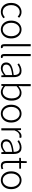

<svg xmlns="http://www.w3.org/2000/svg" viewBox="1939 -2698 770 4689"><g transform="rotate(90 2324.5 -353.0)"><path d="M270 12Q208 12 158 -18Q108 -48 79.5 -104Q51 -160 51 -240Q51 -320 81.5 -377Q112 -434 163 -463.5Q214 -493 273 -493Q322 -493 355.5 -475Q389 -457 414 -435L385 -399Q362 -420 335 -434.5Q308 -449 274 -449Q226 -449 187.5 -422.5Q149 -396 126.5 -349Q104 -302 104 -240Q104 -178 125.5 -131.5Q147 -85 185 -59Q223 -33 273 -33Q311 -33 343 -48.5Q375 -64 399 -87L425 -51Q393 -23 354.5 -5.5Q316 12 270 12Z M700 12Q642 12 592.5 -18Q543 -48 513 -104Q483 -160 483 -240Q483 -320 513 -377Q543 -434 592.5 -463.5Q642 -493 700 -493Q758 -493 807.5 -463.5Q857 -434 887.5 -377Q918 -320 918 -240Q918 -160 887.5 -104Q857 -48 807.5 -18Q758 12 700 12ZM700 -33Q747 -33 784 -59Q821 -85 842.5 -131.5Q864 -178 864 -240Q864 -302 842.5 -349Q821 -396 784 -422.5Q747 -449 700 -449Q653 -449 616 -422.5Q579 -396 557.5 -349Q536 -302 536 -240Q536 -178 557.5 -131.5Q579 -85 616 -59Q653 -33 700 -33Z M1122 12Q1058 12 1058 -71V-718H1110V-65Q1110 -33 1131 -33Q1134 -33 1138 -33Q1142 -33 1149 -35L1157 6Q1150 9 1142 10.5Q1134 12 1122 12Z M1362 12Q1298 12 1298 -71V-718H1350V-65Q1350 -33 1371 -33Q1374 -33 1378 -33Q1382 -33 1389 -35L1397 6Q1390 9 1382 10.5Q1374 12 1362 12Z M1645 12Q1587 12 1546 -21Q1505 -54 1505 -121Q1505 -201 1579 -242.5Q1653 -284 1812 -302Q1813 -338 1804.5 -371.5Q1796 -405 1771.5 -427Q1747 -449 1702 -449Q1654 -449 1614.5 -430.5Q1575 -412 1550 -394L1528 -431Q1555 -449 1602.5 -471Q1650 -493 1708 -493Q1766 -493 1800 -468.5Q1834 -444 1849 -401Q1864 -358 1864 -305V0H1821L1815 -62H1813Q1777 -32 1734 -10Q1691 12 1645 12ZM1655 -32Q1695 -32 1732.5 -51Q1770 -70 1812 -106V-265Q1717 -253 1661 -234.5Q1605 -216 1581 -188.5Q1557 -161 1557 -124Q1557 -74 1586 -53Q1615 -32 1655 -32Z M2225 12Q2191 12 2153.5 -4.5Q2116 -21 2082 -49H2080L2075 0H2032V-718H2084V-512L2081 -420Q2117 -450 2159 -471.5Q2201 -493 2244 -493Q2340 -493 2388.5 -426.5Q2437 -360 2437 -248Q2437 -166 2407.5 -108Q2378 -50 2330 -19Q2282 12 2225 12ZM2221 -33Q2268 -33 2304.5 -60Q2341 -87 2362 -135Q2383 -183 2383 -248Q2383 -306 2368.5 -351Q2354 -396 2321.5 -422.5Q2289 -449 2235 -449Q2200 -449 2162 -429Q2124 -409 2084 -372V-93Q2122 -60 2158 -46.5Q2194 -33 2221 -33Z M2754 12Q2696 12 2646.5 -18Q2597 -48 2567 -104Q2537 -160 2537 -240Q2537 -320 2567 -377Q2597 -434 2646.5 -463.5Q2696 -493 2754 -493Q2812 -493 2861.5 -463.5Q2911 -434 2941.5 -377Q2972 -320 2972 -240Q2972 -160 2941.5 -104Q2911 -48 2861.5 -18Q2812 12 2754 12ZM2754 -33Q2801 -33 2838 -59Q2875 -85 2896.5 -131.5Q2918 -178 2918 -240Q2918 -302 2896.5 -349Q2875 -396 2838 -422.5Q2801 -449 2754 -449Q2707 -449 2670 -422.5Q2633 -396 2611.5 -349Q2590 -302 2590 -240Q2590 -178 2611.5 -131.5Q2633 -85 2670 -59Q2707 -33 2754 -33Z M3112 0V-481H3155L3161 -392H3163Q3187 -437 3222 -465Q3257 -493 3300 -493Q3313 -493 3324.5 -491Q3336 -489 3348 -483L3337 -437Q3325 -442 3316 -443.5Q3307 -445 3293 -445Q3261 -445 3226 -418Q3191 -391 3164 -324V0Z M3521 12Q3463 12 3422 -21Q3381 -54 3381 -121Q3381 -201 3455 -242.5Q3529 -284 3688 -302Q3689 -338 3680.5 -371.5Q3672 -405 3647.5 -427Q3623 -449 3578 -449Q3530 -449 3490.5 -430.5Q3451 -412 3426 -394L3404 -431Q3431 -449 3478.5 -471Q3526 -493 3584 -493Q3642 -493 3676 -468.5Q3710 -444 3725 -401Q3740 -358 3740 -305V0H3697L3691 -62H3689Q3653 -32 3610 -10Q3567 12 3521 12ZM3531 -32Q3571 -32 3608.5 -51Q3646 -70 3688 -106V-265Q3593 -253 3537 -234.5Q3481 -216 3457 -188.5Q3433 -161 3433 -124Q3433 -74 3462 -53Q3491 -32 3531 -32Z M4032 12Q3961 12 3935 -29Q3909 -70 3909 -136V-437H3835V-477L3911 -481L3917 -620H3960V-481H4098V-437H3960V-133Q3960 -87 3976.5 -59.5Q3993 -32 4041 -32Q4054 -32 4070.5 -36.5Q4087 -41 4100 -47L4113 -6Q4092 1 4070 6.5Q4048 12 4032 12Z M4381 12Q4323 12 4273.5 -18Q4224 -48 4194 -104Q4164 -160 4164 -240Q4164 -320 4194 -377Q4224 -434 4273.5 -463.5Q4323 -493 4381 -493Q4439 -493 4488.5 -463.5Q4538 -434 4568.5 -377Q4599 -320 4599 -240Q4599 -160 4568.5 -104Q4538 -48 4488.5 -18Q4439 12 4381 12ZM4381 -33Q4428 -33 4465 -59Q4502 -85 4523.5 -131.5Q4545 -178 4545 -240Q4545 -302 4523.5 -349Q4502 -396 4465 -422.5Q4428 -449 4381 -449Q4334 -449 4297 -422.5Q4260 -396 4238.5 -349Q4217 -302 4217 -240Q4217 -178 4238.5 -131.5Q4260 -85 4297 -59Q4334 -33 4381 -33Z"/></g></svg>

Font: Assistant Light
Style: Regular
Weight: 300
Designer: Hebrew By Ben Nathan, Latin by Paul Hunt
Version: Version 3.000